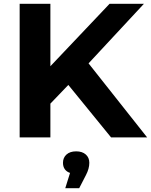

<svg xmlns="http://www.w3.org/2000/svg" viewBox="-20 -720 791 1006"><path d="M338 -275 244 -177V0H83V-700H244V-373L554 -700H734L444 -388L751 0H562ZM448 133Q448 164 430 198L395 266H322L347 186Q329 180 319.5 166.5Q310 153 310 133Q310 106 328.5 89.5Q347 73 379 73Q411 73 429.5 89.5Q448 106 448 133Z"/></svg>

Font: Idrija
Style: Bold
Weight: 700
Designer: Julieta Ulanovsky
Foundry: Julieta Ulanovsky
Version: Version 7.200